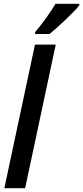

<svg xmlns="http://www.w3.org/2000/svg" viewBox="-20 -996 440 1016"><path d="M3 0 165 -760H275L113 0ZM166 -826Q196 -862 224.5 -901.5Q253 -941 274 -976H400V-968Q389 -954 369 -933.5Q349 -913 325 -890Q301 -867 279 -847.5Q257 -828 242 -816H165Z"/></svg>

Font: Noto Sans Condensed SemiBold
Style: Italic
Weight: 600
Width: 3
Italic angle: -12°
Designer: Monotype Design Team
Foundry: Monotype Imaging Inc.
Version: Version 2.013; ttfautohint (v1.8.4.7-5d5b)